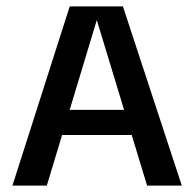

<svg xmlns="http://www.w3.org/2000/svg" viewBox="-20 -583 606 603"><path d="M19 0 199 -563H366L551 0H442L284 -520L127 0ZM140 -159 141 -238H426L427 -159Z"/></svg>

Font: Darker Grotesque Light
Style: Bold
Weight: 700
Version: Version 1.000;gftools[0.9.28]